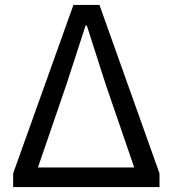

<svg xmlns="http://www.w3.org/2000/svg" viewBox="-20 -754 697 774"><path d="M33 0V-55L276 -734H381L623 -55V0ZM133 -79H521L406 -414L330 -651H325L248 -414Z"/></svg>

Font: Noto Sans SC
Style: Regular
Weight: 400
Designer: Ryoko NISHIZUKA  (kana, bopomofo & ideographs); Paul D. Hunt (Latin, Greek & Cyrillic); Sandoll Communications , Soo-you
Foundry: Adobe
Version: Version 2.002;hotconv 1.0.116;makeotfexe 2.5.65601